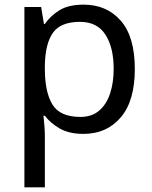

<svg xmlns="http://www.w3.org/2000/svg" viewBox="-20 -566 655 826"><path d="M340 -546Q439 -546 499.5 -477Q560 -408 560 -269Q560 -132 499.5 -61Q439 10 339 10Q277 10 236.5 -13.5Q196 -37 173 -68H167Q169 -51 171 -25Q173 1 173 20V240H85V-536H157L169 -463H173Q197 -498 236 -522Q275 -546 340 -546ZM324 -472Q242 -472 208.5 -426Q175 -380 173 -286V-269Q173 -170 205.5 -116.5Q238 -63 326 -63Q375 -63 406.5 -90Q438 -117 453.5 -163.5Q469 -210 469 -270Q469 -362 433.5 -417Q398 -472 324 -472Z"/></svg>

Font: Noto Sans Hebrew Droid SemiBold
Style: Regular
Weight: 600
Designer: Monotype Design Team
Foundry: Monotype Imaging Inc.
Version: Version 1.100; ttfautohint (v1.8.4.7-5d5b)